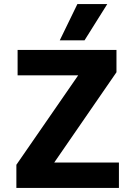

<svg xmlns="http://www.w3.org/2000/svg" viewBox="-20 -918 661 938"><path d="M561 0H60V-113L362 -550H66V-674H549V-565L245 -124H561ZM393 -721H272L358 -898H504Z"/></svg>

Font: Hind Siliguri
Style: Bold
Weight: 700
Designer: Jyotish Sonowal
Foundry: Indian Type Foundry
Version: Version 1.001;PS 1.0;hotconv 1.0.86;makeotf.lib2.5.63406; tt